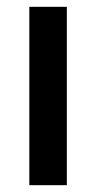

<svg xmlns="http://www.w3.org/2000/svg" viewBox="-20 -543 282 563"><path d="M66 0V-523H176V0Z"/></svg>

Font: Oxford Sans SemiBold
Style: Regular
Weight: 600
Designer: Matt McInerney, Pablo Impallari, Rodrigo Fuenzalida
Foundry: Matt McInerney, Pablo Impallari, Rodrigo Fuenzalida
Version: Version 3.000g; ttfautohint (v1.5) -l 8 -r 28 -G 28 -x 14 -D